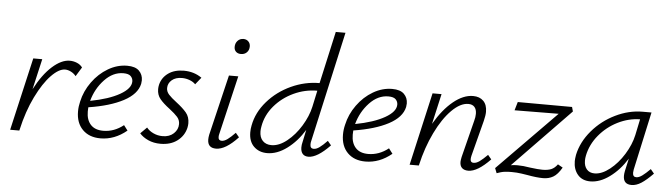

<svg xmlns="http://www.w3.org/2000/svg" viewBox="-46 -893 3798 1085"><g transform="rotate(5 1853.0 -350.5)"><path d="M409 -386 377 -334Q365 -349 348 -357.5Q331 -366 315 -366Q280 -366 236.5 -321Q193 -276 152.5 -193.5Q112 -111 88 -4L87 0H35L130 -413H181L141 -239Q186 -325 238 -371.5Q290 -418 337 -418Q358 -418 377.5 -410Q397 -402 409 -386Z M752 -343Q752 -337 750 -323Q737 -264 661.5 -224Q586 -184 464 -165Q463 -157 463 -141Q463 -94 487.5 -67Q512 -40 559 -40Q621 -40 674 -82L696 -53Q627 4 547 4Q483 4 445.5 -34Q408 -72 408 -137Q408 -165 415 -193Q428 -253 465.5 -305Q503 -357 555 -387.5Q607 -418 663 -418Q709 -418 730.5 -396.5Q752 -375 752 -343ZM645 -374Q586 -374 538 -323Q490 -272 471 -202Q576 -222 637.5 -257Q699 -292 699 -332Q699 -349 687 -361.5Q675 -374 645 -374Z M769 -44 805 -80Q819 -62 843.5 -50.5Q868 -39 896 -39Q935 -39 959 -61.5Q983 -84 983 -115Q983 -138 968 -155Q953 -172 922 -196Q886 -223 867 -246Q848 -269 848 -302Q848 -314 851 -327Q861 -368 896 -393Q931 -418 984 -418Q1042 -418 1086 -387L1054 -347Q1042 -360 1021 -368Q1000 -376 977 -376Q941 -376 919.5 -357.5Q898 -339 898 -312Q898 -292 913 -275.5Q928 -259 957 -237Q995 -208 1015 -184Q1035 -160 1035 -124Q1035 -112 1032 -98Q1021 -52 983 -23.5Q945 5 888 5Q849 5 818 -9Q787 -23 769 -44Z M1155 -43Q1155 -55 1158 -70L1240 -413H1293L1215 -82Q1212 -72 1212 -62Q1212 -42 1231 -42Q1246 -42 1264 -55Q1282 -68 1307 -94L1327 -70Q1257 5 1203 5Q1155 5 1155 -43ZM1258 -577Q1258 -598 1271 -612Q1284 -626 1304 -626Q1321 -626 1332 -615Q1343 -604 1343 -587Q1343 -566 1330 -553Q1317 -540 1297 -540Q1279 -540 1268.5 -550Q1258 -560 1258 -577Z M1829 -94 1849 -70Q1777 5 1727 5Q1705 5 1694 -8Q1683 -21 1683 -44Q1683 -59 1687 -74L1702 -145Q1661 -78 1605 -36.5Q1549 5 1493 5Q1447 5 1417.5 -23.5Q1388 -52 1388 -104Q1388 -124 1392 -143Q1406 -218 1460.5 -280.5Q1515 -343 1593 -379Q1671 -415 1754 -415L1820 -711H1875L1735 -83Q1733 -76 1733 -65Q1733 -42 1753 -42Q1768 -42 1786 -55Q1804 -68 1829 -94ZM1725 -278 1745 -371Q1675 -371 1611 -341Q1547 -311 1503 -259Q1459 -207 1448 -143Q1445 -128 1445 -115Q1445 -80 1463.5 -61Q1482 -42 1513 -42Q1556 -42 1601 -78Q1646 -114 1679.5 -169Q1713 -224 1725 -278Z M2255 -343Q2255 -337 2253 -323Q2240 -264 2164.5 -224Q2089 -184 1967 -165Q1966 -157 1966 -141Q1966 -94 1990.5 -67Q2015 -40 2062 -40Q2124 -40 2177 -82L2199 -53Q2130 4 2050 4Q1986 4 1948.5 -34Q1911 -72 1911 -137Q1911 -165 1918 -193Q1931 -253 1968.5 -305Q2006 -357 2058 -387.5Q2110 -418 2166 -418Q2212 -418 2233.5 -396.5Q2255 -375 2255 -343ZM2148 -374Q2089 -374 2041 -323Q1993 -272 1974 -202Q2079 -222 2140.5 -257Q2202 -292 2202 -332Q2202 -349 2190 -361.5Q2178 -374 2148 -374Z M2758 -70Q2686 5 2634 5Q2611 5 2598.5 -6.5Q2586 -18 2586 -41Q2586 -49 2590 -69L2643 -279Q2649 -300 2649 -319Q2649 -344 2637 -357.5Q2625 -371 2602 -371Q2557 -371 2508 -322Q2459 -273 2418 -188.5Q2377 -104 2354 -3L2353 0H2301L2395 -413H2446L2407 -241Q2456 -325 2513 -371.5Q2570 -418 2625 -418Q2662 -418 2683.5 -396.5Q2705 -375 2705 -335Q2705 -315 2697 -283L2645 -82Q2642 -70 2642 -61Q2642 -42 2660 -42Q2676 -42 2694 -55Q2712 -68 2738 -94Z M3136 -75 3164 -59Q3141 -19 3116 -4.5Q3091 10 3059 10Q3022 10 2968 0Q2962 -1 2935.5 -5Q2909 -9 2879 -9Q2839 -9 2818 -2.5Q2797 4 2795 5L2784 -23L3115 -360L2865 -358L2879 -406L3187 -405L3194 -380L2871 -47Q2889 -50 2909 -50Q2941 -50 2981 -43Q3027 -37 3051 -37Q3081 -37 3100.5 -45Q3120 -53 3136 -75Z M3681 -70Q3644 -32 3615.5 -13.5Q3587 5 3560 5Q3513 5 3513 -43Q3513 -55 3516 -70L3532 -142Q3491 -76 3435.5 -35.5Q3380 5 3326 5Q3280 5 3254.5 -25Q3229 -55 3229 -102Q3229 -114 3233 -138Q3249 -212 3303 -275.5Q3357 -339 3433 -376Q3509 -413 3587 -413H3637L3565 -83Q3563 -69 3563 -65Q3563 -41 3583 -41Q3598 -41 3616.5 -54.5Q3635 -68 3661 -94ZM3557 -278 3576 -369Q3511 -368 3450 -337.5Q3389 -307 3345.5 -254.5Q3302 -202 3289 -138Q3286 -123 3286 -110Q3286 -78 3302 -60Q3318 -42 3346 -42Q3387 -42 3432 -77.5Q3477 -113 3511 -168Q3545 -223 3557 -278Z"/></g></svg>

Font: Ysabeau Semilight
Style: Italic
Weight: 300
Italic angle: -12°
Designer: Christian Thalmann (Catharsis Fonts)
Version: Version 0.003